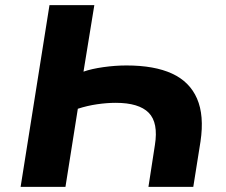

<svg xmlns="http://www.w3.org/2000/svg" viewBox="-20 -725 876 745"><path d="M60 0 172 -705H346L304 -447Q335 -458 381 -464.5Q427 -471 471 -471Q579 -471 647.5 -439.5Q716 -408 744.5 -342.5Q773 -277 758 -176L730 0H556L581 -162Q595 -249 557 -287.5Q519 -326 429 -326Q395 -326 357 -320.5Q319 -315 282 -303L234 0Z"/></svg>

Font: Nunito Sans 7pt SemiExpanded ExtraBold
Style: Italic
Weight: 800
Width: 6
Italic angle: -9°
Designer: Vernon Adams
Foundry: Vernon Adams
Version: Version 3.101;gftools[0.9.27]